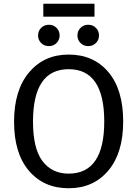

<svg xmlns="http://www.w3.org/2000/svg" viewBox="-20 -992 732 1024"><path d="M484 -903H211V-972H484ZM241 -860Q265 -860 281.5 -843.5Q298 -827 298 -803Q298 -779 281.5 -762.5Q265 -746 241 -746Q216 -746 199.5 -762.5Q183 -779 183 -803Q183 -827 199.5 -843.5Q216 -860 241 -860ZM450 -860Q475 -860 491.5 -843.5Q508 -827 508 -803Q508 -779 491.5 -762.5Q475 -746 450 -746Q426 -746 409.5 -762.5Q393 -779 393 -803Q393 -827 409.5 -843.5Q426 -860 450 -860ZM346 -701Q479 -701 558 -607.5Q637 -514 637 -344Q637 -176 557.5 -82Q478 12 346 12Q214 12 134.5 -81Q55 -174 55 -343Q55 -511 135 -606Q215 -701 346 -701ZM156 -343Q156 -200 206.5 -133Q257 -66 346 -66Q536 -66 536 -344Q536 -623 346 -623Q156 -623 156 -343Z"/></svg>

Font: Fira Sans
Style: Regular
Weight: 400
Designer: Carrois Corporate & Edenspiekermann AG
Foundry: Carrois Corporate GbR & Edenspiekermann AG
Version: Version 4.106;PS 004.106;hotconv 1.0.70;makeotf.lib2.5.58329